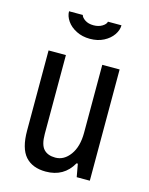

<svg xmlns="http://www.w3.org/2000/svg" viewBox="-112 -794 680 877"><g transform="rotate(15 228.0 -355.5)"><path d="M228 -626Q192 -626 163.5 -640.5Q135 -655 119.5 -677.5Q104 -700 104 -723H169Q172 -711 188 -700.5Q204 -690 228 -690Q252 -690 269 -700.5Q286 -711 288 -723H352Q352 -700 336.5 -677.5Q321 -655 293 -640.5Q265 -626 228 -626ZM334 0 323 -61H317Q276 12 190 12Q127 12 93.5 -25.5Q60 -63 60 -147V-526H142V-153Q142 -102 161 -81.5Q180 -61 216 -61Q257 -61 285.5 -100Q314 -139 314 -205V-526H396V0Z"/></g></svg>

Font: Archivo Narrow
Style: Regular
Weight: 400
Designer: Hector Gatti
Foundry: Omnibus-Type
Version: Version 1.003